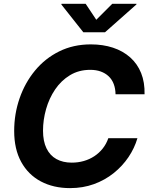

<svg xmlns="http://www.w3.org/2000/svg" viewBox="-20 -968 779 998"><path d="M344.2 9.8Q257.8 9.8 192.1 -25.1Q126.5 -60.1 90.1 -126.5Q53.7 -192.9 53.7 -287.1Q53.7 -376 81.8 -457Q109.9 -538.1 162.1 -601.3Q214.4 -664.6 287.8 -700.9Q361.3 -737.3 452.1 -737.3Q515.1 -737.3 567.1 -720.2Q619.1 -703.1 656.7 -669.7Q694.3 -636.2 713.6 -588.1Q732.9 -540 731.4 -478H580.6Q580.1 -507.8 571 -531.5Q562 -555.2 544.7 -571.5Q527.3 -587.9 503.4 -596.4Q479.5 -605 449.2 -605Q389.6 -605 343.8 -577.1Q297.9 -549.3 266.6 -503.2Q235.4 -457 219.5 -400.9Q203.6 -344.7 203.6 -288.6Q203.6 -233.9 221.7 -196.8Q239.7 -159.7 273.4 -141.1Q307.1 -122.6 353 -122.6Q385.7 -122.6 415.5 -131.1Q445.3 -139.6 470.2 -156Q495.1 -172.4 513.9 -196Q532.7 -219.7 543 -249.5H694.3Q679.2 -197.8 647.7 -151.1Q616.2 -104.5 570.8 -68.1Q525.4 -31.7 468.3 -11Q411.1 9.8 344.2 9.8ZM425.3 -948.2 480.5 -865.2 563.5 -948.2H689.5L689 -944.8L525.9 -800.3H413.1L298.8 -944.8L299.8 -948.2Z"/></svg>

Font: Inter 16pt
Style: Bold Italic
Weight: 700
Italic angle: -9.3988°
Version: Version 4.001;git-66647c0bb